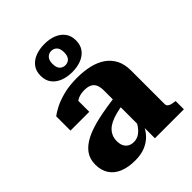

<svg xmlns="http://www.w3.org/2000/svg" viewBox="-220 -895 1026 1026"><g transform="rotate(-45 293.5 -382.0)"><path d="M366 -309V-250Q332 -245 305.5 -238Q279 -231 259 -221Q239 -211 226.5 -198Q214 -185 207.5 -169Q201 -153 201 -134Q201 -111 208.5 -96Q216 -81 230 -73Q244 -65 263 -65Q286 -65 305 -78Q324 -91 338.5 -113.5Q353 -136 365 -168L367 -100Q353 -65 329.5 -40.5Q306 -16 273.5 -3Q241 10 198 10Q146 10 108.5 -5.5Q71 -21 51 -51.5Q31 -82 31 -126Q31 -168 52.5 -198Q74 -228 116 -249.5Q158 -271 221 -285Q284 -299 366 -309ZM356 0V-99L344 -97V-372Q344 -400 336 -417Q328 -434 311.5 -441.5Q295 -449 271 -449Q235 -449 211.5 -433.5Q188 -418 175 -396Q167 -406 166 -415Q165 -424 169.5 -432.5Q174 -441 184 -447Q194 -453 208 -455V-348H66V-456Q81 -468 110.5 -483.5Q140 -499 185 -511Q230 -523 290 -523Q341 -523 383.5 -513Q426 -503 457 -481.5Q488 -460 505 -426.5Q522 -393 522 -346V-93Q522 -83 528 -77Q534 -71 544.5 -68Q555 -65 571 -63L575 -62V0ZM250 -668Q250 -640 262.5 -627Q275 -614 294 -614Q313 -614 325.5 -627Q338 -640 338 -668Q338 -696 325.5 -709Q313 -722 294 -722Q276 -722 263 -709Q250 -696 250 -668ZM428 -668Q428 -633 410.5 -609.5Q393 -586 363 -574Q333 -562 294 -562Q256 -562 225.5 -574Q195 -586 177.5 -609.5Q160 -633 160 -668Q160 -703 177.5 -726.5Q195 -750 225.5 -762Q256 -774 294 -774Q333 -774 363 -762Q393 -750 410.5 -726.5Q428 -703 428 -668Z"/></g></svg>

Font: Roboto Serif 36pt
Style: Bold
Weight: 700
Version: Version 1.008